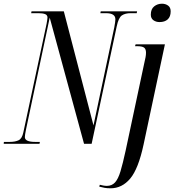

<svg xmlns="http://www.w3.org/2000/svg" viewBox="-47 -775 940 1035"><path d="M-27 0 -26 -10H5Q35 -10 53.5 -19Q72 -28 79 -62L204 -646Q206 -659 207.5 -667Q209 -675 209 -680Q209 -694 196 -699Q183 -704 160 -704H121L123 -714H297L457 -99L569 -627Q572 -644 573.5 -654Q575 -664 575 -671Q575 -704 524 -704H494L496 -714H692L690 -704H658Q628 -704 610 -692Q592 -680 582 -632L447 0H406L221 -680L93 -76Q87 -46 87 -36Q87 -10 143 -10H168L166 0ZM813 -656Q794 -656 780 -666Q766 -676 766 -696Q766 -726 784 -740.5Q802 -755 826 -755Q845 -755 859 -745Q873 -735 873 -714Q873 -685 857 -670.5Q841 -656 813 -656ZM549 240Q530 240 516.5 237.5Q503 235 488 231L491 221Q498 223 509 225Q520 227 529 227Q556 227 573 208.5Q590 190 602.5 148.5Q615 107 630 38L731 -436Q735 -453 737.5 -466Q740 -479 740 -491Q740 -511 729.5 -518.5Q719 -526 692 -526H681L684 -536H842L727 4Q699 135 655 187.5Q611 240 549 240Z"/></svg>

Font: Noto Serif Display ExtraCondensed
Style: Italic
Weight: 400
Width: 2
Italic angle: -12°
Designer: Monotype Design Team
Foundry: Monotype Imaging Inc.
Version: Version 2.009